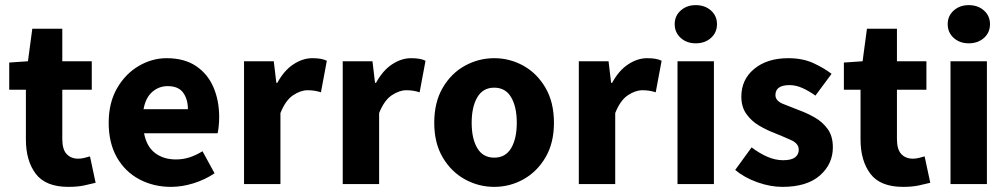

<svg xmlns="http://www.w3.org/2000/svg" viewBox="-20 -718 3933 749"><path d="M247 11Q158 11 119.5 -40Q81 -91 81 -174V-368H16V-474L89 -479L106 -606H223V-479H338V-368H223V-176Q223 -135 240 -117Q257 -99 285 -99Q297 -99 309 -102Q321 -105 331 -108L353 -5Q334 0 308 5.5Q282 11 247 11Z M647 11Q579 11 523.5 -18.5Q468 -48 436 -104Q404 -160 404 -239Q404 -317 436.5 -373.5Q469 -430 521 -460.5Q573 -491 630 -491Q699 -491 744.5 -460.5Q790 -430 812.5 -378Q835 -326 835 -261Q835 -242 833 -224Q831 -206 829 -198H542Q552 -146 585 -121Q618 -96 666 -96Q694 -96 719 -104Q744 -112 770 -128L817 -42Q780 -17 735 -3Q690 11 647 11ZM540 -292H713Q713 -331 694.5 -356.5Q676 -382 634 -382Q600 -382 574 -359.5Q548 -337 540 -292Z M932 0V-479H1048L1058 -395H1062Q1088 -443 1124.5 -467Q1161 -491 1198 -491Q1218 -491 1231.5 -488.5Q1245 -486 1255 -481L1232 -358Q1219 -362 1207 -364Q1195 -366 1180 -366Q1153 -366 1123.5 -346.5Q1094 -327 1074 -277V0Z M1317 0V-479H1433L1443 -395H1447Q1473 -443 1509.5 -467Q1546 -491 1583 -491Q1603 -491 1616.5 -488.5Q1630 -486 1640 -481L1617 -358Q1604 -362 1592 -364Q1580 -366 1565 -366Q1538 -366 1508.5 -346.5Q1479 -327 1459 -277V0Z M1908 11Q1847 11 1793.5 -18.5Q1740 -48 1707 -104Q1674 -160 1674 -239Q1674 -319 1707 -375.5Q1740 -432 1793.5 -461.5Q1847 -491 1908 -491Q1969 -491 2022 -461.5Q2075 -432 2108 -375.5Q2141 -319 2141 -239Q2141 -160 2108 -104Q2075 -48 2022 -18.5Q1969 11 1908 11ZM1908 -103Q1952 -103 1974 -140Q1996 -177 1996 -239Q1996 -301 1974 -338.5Q1952 -376 1908 -376Q1864 -376 1842 -338.5Q1820 -301 1820 -239Q1820 -177 1842 -140Q1864 -103 1908 -103Z M2238 0V-479H2354L2364 -395H2368Q2394 -443 2430.5 -467Q2467 -491 2504 -491Q2524 -491 2537.5 -488.5Q2551 -486 2561 -481L2538 -358Q2525 -362 2513 -364Q2501 -366 2486 -366Q2459 -366 2429.5 -346.5Q2400 -327 2380 -277V0Z M2623 0V-479H2765V0ZM2694 -549Q2659 -549 2635.5 -570Q2612 -591 2612 -624Q2612 -656 2635.5 -677Q2659 -698 2694 -698Q2730 -698 2753.5 -677Q2777 -656 2777 -624Q2777 -591 2753.5 -570Q2730 -549 2694 -549Z M3032 11Q2985 11 2934.5 -7Q2884 -25 2848 -55L2912 -143Q2944 -119 2974.5 -106Q3005 -93 3035 -93Q3067 -93 3081.5 -104Q3096 -115 3096 -134Q3096 -158 3066 -171.5Q3036 -185 2999 -200Q2970 -211 2940.5 -228.5Q2911 -246 2891.5 -273.5Q2872 -301 2872 -341Q2872 -408 2922.5 -449.5Q2973 -491 3055 -491Q3111 -491 3152.5 -472Q3194 -453 3224 -430L3161 -345Q3136 -363 3110.5 -374.5Q3085 -386 3060 -386Q3005 -386 3005 -347Q3005 -325 3034 -313Q3063 -301 3100 -287Q3130 -276 3159.5 -259Q3189 -242 3209 -214.5Q3229 -187 3229 -143Q3229 -78 3178.5 -33.5Q3128 11 3032 11Z M3503 11Q3414 11 3375.5 -40Q3337 -91 3337 -174V-368H3272V-474L3345 -479L3362 -606H3479V-479H3594V-368H3479V-176Q3479 -135 3496 -117Q3513 -99 3541 -99Q3553 -99 3565 -102Q3577 -105 3587 -108L3609 -5Q3590 0 3564 5.5Q3538 11 3503 11Z M3688 0V-479H3830V0ZM3759 -549Q3724 -549 3700.5 -570Q3677 -591 3677 -624Q3677 -656 3700.5 -677Q3724 -698 3759 -698Q3795 -698 3818.5 -677Q3842 -656 3842 -624Q3842 -591 3818.5 -570Q3795 -549 3759 -549Z"/></svg>

Font: Narnoor ExtraBold
Style: Regular
Weight: 800
Designer: S. Sridhar Murthy
Foundry: SIL International
Version: Version 3.000